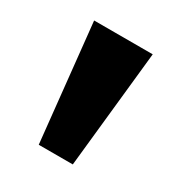

<svg xmlns="http://www.w3.org/2000/svg" viewBox="-87 -752 391 420"><g transform="rotate(30 109.0 -542.0)"><path d="M66 -394 35 -690H183L152 -394Z"/></g></svg>

Font: Radio Canada Big SemiBold
Style: Regular
Weight: 600
Designer: Étienne Aubert Bonn
Foundry: Coppers and Brasses
Version: Version 1.001